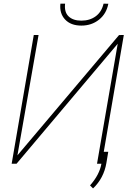

<svg xmlns="http://www.w3.org/2000/svg" viewBox="-20 -904 704 1060"><path d="M637.2 -710.4 663.6 -710.9 541.5 0H515.6L629.9 -662.6L71.3 0H44.4L166.5 -710.9H192.9L76.2 -46.4ZM578.1 -883.3Q567.4 -827.6 526.4 -795.2Q485.4 -762.7 429.2 -762.7Q370.6 -762.7 339.1 -796.6Q307.6 -830.6 313.5 -883.8H339.4Q334 -837.4 358.6 -813.7Q383.3 -790 429.2 -790Q475.6 -790 508.3 -814Q541 -837.9 551.8 -883.8ZM493.7 136.2 477.1 119.6Q529.3 61 540 -0.5L551.3 -65.9H577.6L567.4 -4.4Q553.2 79.6 493.7 136.2Z"/></svg>

Font: Roboto Thin
Style: Italic
Weight: 250
Italic angle: -12°
Designer: Google
Version: Version 2.134; 2016